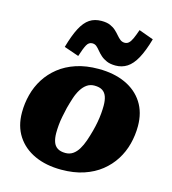

<svg xmlns="http://www.w3.org/2000/svg" viewBox="-119 -904 911 1015"><g transform="rotate(15 336.5 -396.0)"><path d="M419 -229Q426 -255 430.5 -280Q435 -305 437 -328Q439 -351 439 -371Q439 -400 432 -420Q425 -440 409 -450.5Q393 -461 365 -461Q342 -461 324.5 -449Q307 -437 293.5 -415.5Q280 -394 271 -366.5Q262 -339 254 -309Q248 -283 243 -258Q238 -233 236 -210Q234 -187 234 -167Q234 -139 241 -118.5Q248 -98 264.5 -87.5Q281 -77 308 -77Q331 -77 348.5 -89Q366 -101 379 -122.5Q392 -144 401.5 -171.5Q411 -199 419 -229ZM31 -225Q31 -275 43.5 -323Q56 -371 82 -412Q108 -453 147.5 -484.5Q187 -516 241 -534Q295 -552 364 -552Q448 -552 510.5 -523.5Q573 -495 607.5 -441.5Q642 -388 642 -313Q642 -263 629.5 -215Q617 -167 591 -126Q565 -85 525.5 -53.5Q486 -22 432 -4Q378 14 309 14Q226 14 163.5 -14.5Q101 -43 66 -96.5Q31 -150 31 -225ZM444 -592Q415 -592 395.5 -600.5Q376 -609 362.5 -621Q349 -633 339 -645.5Q329 -658 319.5 -666Q310 -674 296 -674Q277 -674 266 -654Q255 -634 241 -590L160 -618Q179 -685 200 -725Q221 -765 248 -783Q275 -801 313 -801Q342 -801 360.5 -793Q379 -785 392 -773Q405 -761 415 -749Q425 -737 435.5 -729Q446 -721 460 -721Q473 -721 482.5 -730Q492 -739 500.5 -758Q509 -777 519 -806L599 -777Q580 -710 557.5 -669Q535 -628 507 -610Q479 -592 444 -592Z"/></g></svg>

Font: Roboto Serif ExtraBold
Style: Italic
Weight: 800
Italic angle: -10°
Version: Version 1.007